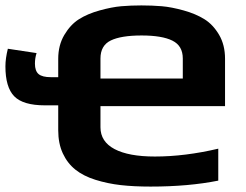

<svg xmlns="http://www.w3.org/2000/svg" viewBox="-32 -679 907 709"><path d="M183 -198C183 -165.3 188.7 -136.8 200 -112.5C211.3 -88.2 226.8 -68.2 246.5 -52.5C266.2 -36.8 290.8 -24.3 320.5 -15C350.2 -5.7 381.2 0.8 413.5 4.5C445.8 8.2 482.7 10 524 10C617.3 10 700.7 2.7 774 -12V-130C692 -110.7 614 -101 540 -101C475.3 -101 425.7 -110.2 391 -128.5C356.3 -146.8 339 -173.7 339 -209V-287H799V-462C799 -496 791.7 -525.5 777 -550.5C762.3 -575.5 744.3 -594.7 723 -608C701.7 -621.3 676 -632.2 646 -640.5C616 -648.8 589.2 -654 565.5 -656C541.8 -658 516.7 -659 490 -659C464 -659 439.3 -658 416 -656C392.7 -654 366 -648.8 336 -640.5C306 -632.2 280.5 -621.3 259.5 -608C238.5 -594.7 220.5 -575.3 205.5 -550C190.5 -524.7 183 -495.3 183 -462V-394H156C134.7 -394 119.5 -397.8 110.5 -405.5C101.5 -413.2 97 -426 97 -444C97 -457.3 99 -470.3 103 -483L-3 -499C-9 -475 -12 -453.3 -12 -434C-12 -382.7 -1.2 -345.8 20.5 -323.5C42.2 -301.2 80 -290 134 -290H183ZM339 -463C339 -495 351.7 -517.2 377 -529.5C402.3 -541.8 440.3 -548 491 -548C541 -548 578.8 -541.7 604.5 -529C630.2 -516.3 643 -494.3 643 -463V-389H339Z"/></svg>

Font: Play
Style: Bold
Weight: 700
Designer: Jonas Hecksher
Foundry: Jonas Hecksher, Playtypeª, e-types AS
Version: Version 1.002